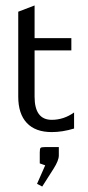

<svg xmlns="http://www.w3.org/2000/svg" viewBox="-20 -480 322 705"><path d="M135 205 116 195 146 127 126 120V80Q126 66 129 63Q132 60 146 60H196V91Q196 109 177 139ZM47 -437 107 -460V-340H242V-295H107V-125Q107 -40 170 -40Q214 -40 252 -67V-8Q209 5 170 5Q110 5 78.5 -28.5Q47 -62 47 -125Z"/></svg>

Font: Glametrix
Style: Regular
Weight: 500
Designer: gluk
Foundry: gluk
Version: Version 0.40